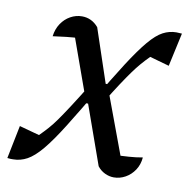

<svg xmlns="http://www.w3.org/2000/svg" viewBox="-66 -553 613 622"><g transform="rotate(10 241.0 -242.0)"><path d="M212 -231 132 -454 160 -418Q140 -417 116.5 -414.5Q93 -412 73 -409Q76 -433 88 -451Q100 -469 118 -479Q136 -489 156 -489Q172 -489 185.5 -482.5Q199 -476 210 -463L269 -287H284L257 -231ZM237 -225Q285 -307 318.5 -359Q352 -411 376.5 -440Q401 -469 422 -480Q443 -491 466 -491Q471 -491 475.5 -490.5Q480 -490 484 -490L460 -380L396 -398Q381 -383 369 -369Q357 -355 344 -337Q331 -319 313.5 -292.5Q296 -266 271 -225ZM282 -267 370 -30 341 -65Q362 -66 384.5 -67.5Q407 -69 429 -73Q427 -49 415 -31Q403 -13 385 -3Q367 7 347 7Q332 7 317.5 0Q303 -7 293 -20L224 -214H209L236 -267ZM253 -273Q203 -188 169 -133.5Q135 -79 109.5 -48.5Q84 -18 62 -6Q40 6 16 6Q12 6 7.5 6Q3 6 -3 5L19 -104L85 -86Q100 -101 112 -114.5Q124 -128 137.5 -147Q151 -166 170.5 -196Q190 -226 219 -273Z"/></g></svg>

Font: Piazzolla 24pt
Style: Italic
Weight: 400
Italic angle: -11.3°
Designer: Juan Pablo del Peral
Foundry: Huerta Tipografica
Version: Version 2.005